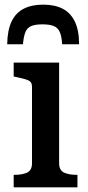

<svg xmlns="http://www.w3.org/2000/svg" viewBox="-20 -808 381 828"><path d="M166 -788Q117 -788 82.5 -770.5Q48 -753 30 -715.5Q12 -678 11 -617H79Q82 -652 90 -670.5Q98 -689 115.5 -696Q133 -703 163 -703Q193 -703 211 -696Q229 -689 237.5 -670.5Q246 -652 248 -617H321Q321 -678 302.5 -715.5Q284 -753 250 -770.5Q216 -788 166 -788ZM235 -538V-104Q235 -74 255.5 -64Q276 -54 311 -54H314V0H39V-54H42Q77 -54 97.5 -64Q118 -74 118 -104V-435Q118 -455 101 -462Q84 -469 49 -476L39 -478V-538Z"/></svg>

Font: Roboto Serif 20pt Medium
Style: Regular
Weight: 500
Version: Version 1.008